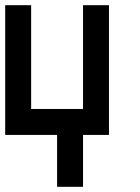

<svg xmlns="http://www.w3.org/2000/svg" viewBox="-20 -620 540 740"><path d="M0 -100V-600H100V-200H300V-600H400V-100H300V100H200V-100Z"/></svg>

Font: GalmuriMono9 Regular
Style: Regular
Weight: 400
Designer: Lee Minseo (quiple)
Version: Version 2.399;hotconv 1.1.1;makeotfexe 2.6.0 DEVELOPMENT